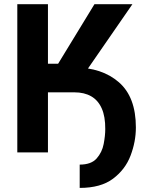

<svg xmlns="http://www.w3.org/2000/svg" viewBox="-20 -731 690 921"><path d="M210 -710.9V0H63V-710.9ZM615.2 -710.9 323.7 -289.1H176.3L157.2 -425.3H258.8L433.1 -710.9ZM193.8 -288.1V-407.2H336.9Q468.8 -407.2 550.3 -336.4Q631.8 -265.6 631.8 -119.6Q631.8 -51.8 606.4 15.1Q581.1 82 522.2 126.2Q463.4 170.4 362.3 170.4V58.6Q417.5 58.6 443.6 29.1Q469.7 -0.5 477.3 -40.3Q484.9 -80.1 484.9 -111.8Q485.4 -171.9 468 -210.9Q450.7 -250 417.5 -269Q384.3 -288.1 336.9 -288.1Z"/></svg>

Font: RobotoDEMO
Style: Regular
Weight: 400
Designer: Christian Robertson
Foundry: Google
Version: Version 2.136